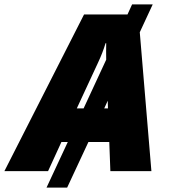

<svg xmlns="http://www.w3.org/2000/svg" viewBox="-79 -780 776 875"><path d="M419 -133 424 0H611L558 -633L617 -760H523L502 -714H304L-59 0H140L201 -133H230L133 75H227L324 -133ZM271 -286 368 -495C382 -525 393 -553 402 -583H405C404 -560 405 -534 405 -508L302 -286ZM413 -286H396L412 -321Z"/></svg>

Font: Noto Sans UI Black
Style: Italic
Weight: 900
Italic angle: -372°
Designer: Monotype Design Team
Foundry: Monotype Imaging Inc.
Version: Version 1.901